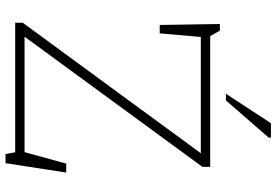

<svg xmlns="http://www.w3.org/2000/svg" viewBox="-173 -794 1002 696"><g transform="rotate(90 328.0 -446.0)"><path d="M585 -707V-679L113 -34H531.5L573 -185H605.5L571.5 35H538.5L532 0H62.5V-27.5L535.5 -673H114L101 -524H70.5L67 -742H91L111 -707ZM320 -764 426.5 -927H479V-919L344 -764Z"/></g></svg>

Font: Newsreader 6pt ExtraLight
Style: Regular
Weight: 275
Designer: Hugues Gentile
Foundry: Production Type
Version: Version 1.003; ttfautohint (v1.8.3)